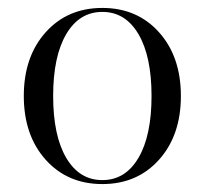

<svg xmlns="http://www.w3.org/2000/svg" viewBox="-20 -454 516 484"><path d="M95 -372.5Q150 -434 238 -434Q326 -434 381 -372.5Q436 -311 436 -212Q436 -113 381 -51.5Q326 10 238 10Q150 10 95 -51.5Q40 -113 40 -212Q40 -311 95 -372.5ZM147 -368Q114 -312 114 -212Q114 -112 147 -56Q180 0 238 0Q296 0 329 -56Q362 -112 362 -212Q362 -312 329 -368Q296 -424 238 -424Q180 -424 147 -368Z"/></svg>

Font: Libre Caslon Display
Style: Regular
Weight: 400
Designer: Pablo Impallari, Rodrigo Fuenzalida
Foundry: Pablo Impallari, Rodrigo Fuenzalida
Version: Version 1.002